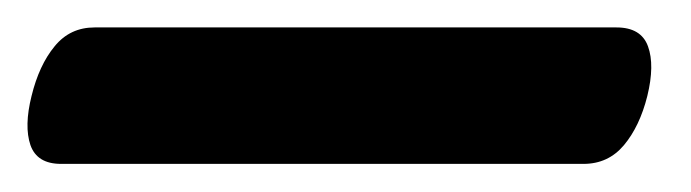

<svg xmlns="http://www.w3.org/2000/svg" viewBox="-83 61 504 140"><path d="M-60 131Q-54.5 108.5 -43.2 94.8Q-32 81 -14 81H366.5Q384.5 81 389.5 94.8Q394.5 108.5 389 131Q383.5 153 372 166.8Q360.5 180.5 342.5 180.5H-38.5Q-56 180.5 -60.8 166.8Q-65.5 153 -60 131Z"/></svg>

Font: Fraunces 144pt S100
Style: Bold Italic
Weight: 700
Italic angle: -16°
Version: Version 1.000; ttfautohint (v1.8.3)